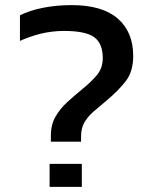

<svg xmlns="http://www.w3.org/2000/svg" viewBox="-20 -734 606 751"><path d="M297 -180H179V-203Q179 -247 197.5 -278.5Q216 -310 243.5 -335Q271 -360 299 -383Q334 -411 358 -439Q382 -467 382 -507Q382 -564 348.5 -588.5Q315 -613 230 -613Q184 -613 138 -602Q93 -590 58 -574V-674Q95 -693 148 -703.5Q201 -714 260 -714Q380 -714 440.5 -661.5Q501 -609 501 -515Q501 -455 472.5 -417.5Q444 -380 396 -340Q363 -312 344 -296Q322 -276 309.5 -254Q297 -232 297 -198ZM300 -3H174V-93H300Z"/></svg>

Font: Kanit Cyrillic
Style: Regular
Weight: 400
Designer: Katatrad Team, Sasha Pavljenko
Foundry: CadsonDemak, Pavljenko + Design
Version: Version 1.002;Fontself Maker 3.5.7